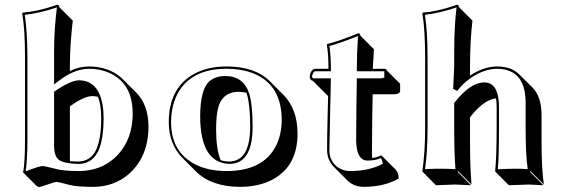

<svg xmlns="http://www.w3.org/2000/svg" viewBox="-20 -718 2380 806"><path d="M391.6 -311.5Q379.9 -314.5 367.7 -314.5Q335 -314.5 281.2 -276.9Q276.9 -273.9 273.4 -271.5V-51.3Q273.4 -44.9 273.9 -41.5Q289.1 -40 310.1 -40Q359.9 -41.5 382.8 -87.4Q404.8 -133.3 404.8 -222.2Q404.8 -276.4 391.6 -311.5ZM273.4 -419.9Q311.5 -439 355 -439Q438 -438 492.2 -389.2Q494.6 -386.7 496.1 -384.8L552.7 -328.6Q603 -276.9 603.5 -185.5Q602.5 -58.6 519.5 13.7Q457 66.4 370.6 66.4Q304.7 66.4 273.4 58.6Q223.1 45.4 216.8 45.4Q211.4 45.4 155.8 64.5Q147.9 66.9 144.5 67.4Q137.7 65.4 133.8 62.5L77.1 5.9Q85 -35.6 85 -133.8V-474.1Q85 -595.7 73.2 -662.1L75.2 -665Q135.3 -669.4 210.4 -694.8Q216.3 -696.8 220.2 -698.2Q224.6 -697.8 226.6 -695.8Q228.5 -692.4 229 -688L285.6 -631.3Q273.9 -535.2 273.4 -443.4ZM207 -500Q207 -592.8 218.8 -687Q153.3 -664.1 84 -655.8Q94.7 -587.4 95.2 -474.1V-133.8Q95.2 -52.2 87.9 1Q91.8 0 106.9 -5.9Q147 -21 160.2 -21Q169.4 -20.5 219.2 -7.8Q250 0 314 0Q397.5 -1 456.5 -50.8Q536.6 -120.6 537.1 -242.2Q536.6 -334 485.4 -381.8Q433.1 -428.7 355 -429.2Q301.3 -429.2 247.1 -393.1Q235.4 -385.3 223.1 -376L207 -363.8ZM229 -45.4Q207 -60.1 207 -107.9V-333L211.4 -335.9Q275.9 -379.9 311 -380.9Q391.6 -380.9 410.2 -279.8Q415 -252.9 415 -222.2Q414.6 -130.4 392.1 -83Q365.2 -30.3 310.1 -29.8Q253.9 -30.8 229 -45.4Z M688.5 -205.1Q688.5 -352.1 799.3 -410.2Q856.4 -439.5 932.6 -439Q1050.8 -438.5 1113.3 -376.5L1169.9 -319.8Q1229 -259.8 1229 -157.2Q1229 -20 1123.5 36.1Q1065.9 66.4 986.8 66.4Q867.2 65.9 801.8 1L745.6 -55.2Q689 -113.3 688.5 -205.1ZM981.9 -332.5Q908.2 -332.5 893.1 -253.4Q887.2 -223.1 887.2 -171.4Q887.7 -89.8 906.2 -45.9Q923.3 -39.6 944.3 -40Q1029.8 -42.5 1030.3 -187Q1029.8 -284.7 1014.6 -328.6Q999.5 -332.5 981.9 -332.5ZM925.3 -398.9Q1003.4 -398.9 1026.9 -322.8Q1040.5 -276.4 1040.5 -187Q1040.5 -41 956.1 -30.8Q949.7 -30.3 944.3 -29.8Q821.3 -33.2 820.3 -228Q820.3 -339.8 857.4 -375.5Q882.8 -398.4 925.3 -398.9ZM698.2 -205.1Q698.2 -80.1 799.8 -27.8Q855 0 930.7 0Q1084 0 1138.2 -105Q1162.1 -152.3 1162.6 -213.9Q1162.6 -357.9 1050.3 -407.2Q1000.5 -428.7 932.6 -429.2Q787.6 -430.2 729 -331.1Q698.7 -278.3 698.2 -205.1Z M1293 -378.9Q1288.1 -379.9 1285.2 -382.3Q1280.3 -388.2 1280.3 -395Q1280.3 -414.6 1293.9 -425.8Q1297.9 -428.2 1301.3 -429.2H1358.9Q1358.9 -489.3 1352.1 -529.8L1354 -533.2Q1394.5 -542.5 1483.9 -578.1Q1488.3 -577.6 1490.7 -575.7Q1492.7 -572.3 1493.2 -567.9L1549.8 -511.2Q1545.9 -450.7 1544.9 -429.2H1595.2Q1599.6 -428.7 1601.6 -426.8Q1602.5 -424.3 1603 -422.9L1659.7 -366.2V-335.4Q1658.2 -323.2 1635.7 -322.3H1544.4L1542.5 -215.3Q1541.5 -159.7 1541.5 -74.7Q1541.5 -64 1542.5 -54.7Q1561 -56.6 1580.1 -65.9Q1582.5 -64 1584 -63L1640.6 -6.3Q1653.3 7.3 1653.8 31.2Q1595.2 65.9 1506.8 66.4Q1465.3 65.9 1438.5 39.6L1381.8 -17.1Q1353.5 -46.4 1353 -87.9Q1353 -142.1 1356 -261.2L1357.4 -314.5L1349.6 -322.3ZM1293 -389.2H1369.1L1366.2 -260.7Q1363.3 -142.1 1362.8 -87.9Q1362.8 -38.1 1402.3 -13.2Q1422.9 0 1450.2 0Q1532.2 -0.5 1586.9 -30.8Q1585 -45.9 1578.6 -54.2Q1555.7 -43.9 1522 -43.9Q1475.6 -45.4 1475.1 -130.9Q1475.1 -217.8 1476.1 -272.5L1478 -389.2H1579.1Q1587.9 -389.6 1593.3 -392.6V-418.9H1478V-429.2Q1478 -497.6 1482.9 -566.9Q1404.3 -535.6 1362.8 -524.9Q1368.7 -486.8 1369.1 -429.2V-418.9H1301.3Q1294.4 -415.5 1290.5 -399.9Q1290 -397 1290 -395Z M1764.6 -474.1Q1764.6 -595.7 1752.9 -662.1L1754.9 -665Q1814.5 -669.4 1889.2 -694.8Q1894.5 -696.8 1897.9 -698.2Q1902.3 -697.8 1904.3 -695.8Q1906.2 -692.4 1906.7 -688L1963.4 -631.3Q1953.6 -550.8 1953.1 -443.4V-400.9Q2011.7 -439 2067.9 -439Q2126.5 -438.5 2159.2 -406.2L2215.8 -350.1Q2253.4 -311.5 2253.4 -234.4V-123.5Q2253.4 -6.3 2263.2 56.6L2206.5 0L2204.6 2.9L2261.2 59.6Q2259.8 59.6 2200.2 56.6L2116.2 59.6L2059.6 2.9L2058.6 0Q2064.5 -54.2 2064.9 -180.2V-269Q2064.9 -289.6 2062 -305.2Q2008.8 -298.3 1953.1 -225.6V-123.5Q1953.1 -11.7 1959.5 56.6L1902.8 0L1900.9 2.9L1957 59.6Q1955.6 59.6 1890.1 56.6L1810.1 59.6L1753.9 2.9L1752.9 0Q1764.6 -76.7 1764.6 -180.2ZM1774.9 -474.1V-180.2Q1774.9 -79.6 1764.2 -7.8Q1805.7 -10.3 1833.5 -9.8Q1860.8 -9.8 1892.1 -7.8Q1886.7 -73.7 1886.7 -180.2V-285.2L1888.7 -288.1Q1953.1 -371.1 2012.7 -372.1Q2068.4 -372.1 2074.2 -287.6Q2074.7 -278.3 2074.7 -269V-180.2Q2074.7 -58.1 2069.8 -7.3Q2115.2 -9.8 2143.6 -9.8Q2169.4 -9.8 2195.3 -7.8Q2186.5 -68.8 2186.5 -180.2V-291Q2184.6 -427.7 2067.9 -429.2Q2005.9 -429.2 1944.3 -381.8Q1921.4 -363.8 1904.8 -342.8L1899.4 -336.4L1882.3 -344.7L1886.7 -438.5V-500Q1886.7 -607.9 1896.5 -687Q1831.1 -664.1 1763.7 -655.8Q1774.9 -587.4 1774.9 -474.1Z"/></svg>

Font: Linux Biolinum Shadow O
Style: Bold
Weight: 700
Designer: Philipp H. Poll
Foundry: Philipp H. Poll
Version: Version 0.9.2